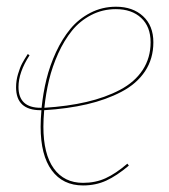

<svg xmlns="http://www.w3.org/2000/svg" viewBox="-20 -548 509 577"><path d="M440.9 -420.9Q440.9 -371.6 415.8 -333.7Q390.6 -295.9 344.7 -272Q298.8 -248 241.2 -234.6Q183.6 -221.2 112.8 -216.8Q110.4 -188.5 110.4 -167.5Q110.4 -85 141.6 -41.7Q172.9 1.5 229.5 1.5Q267.1 1.5 297.6 -12.5Q328.1 -26.4 362.8 -56.2L367.2 -50.3Q330.6 -19.5 299.1 -5.1Q267.6 9.3 229.5 9.3Q168.9 9.3 135.5 -36.1Q102.1 -81.5 102.1 -167Q102.1 -188.5 104.5 -216.8H102.1Q28.3 -216.8 28.3 -285.6Q28.3 -306.2 34.2 -325.7Q40 -345.2 46.4 -357.2Q52.7 -369.1 63.5 -385.7L68.8 -381.8Q35.6 -330.6 35.6 -286.6Q35.6 -224.1 102.1 -224.1H105Q109.4 -268.1 119.6 -309.8Q129.9 -351.6 148.4 -391.6Q167 -431.6 191.7 -461.4Q216.3 -491.2 251.7 -509.5Q287.1 -527.8 328.6 -527.8Q378.9 -527.8 409.9 -499.3Q440.9 -470.7 440.9 -420.9ZM328.1 -520.5Q288.1 -520.5 253.9 -502.7Q219.7 -484.9 196.3 -455.8Q172.9 -426.8 155 -387.5Q137.2 -348.1 127.4 -307.6Q117.7 -267.1 113.3 -224.1Q183.6 -228.5 240.2 -241.7Q296.9 -254.9 340.8 -278.1Q384.8 -301.3 408.7 -337.6Q432.6 -374 432.6 -420.9Q432.6 -467.8 404.3 -494.1Q376 -520.5 328.1 -520.5Z"/></svg>

Font: Fira Sans Compressed Eight
Style: Italic
Weight: 100
Width: 3
Italic angle: -8°
Designer: Carrois Corporate & Edenspiekermann AG
Foundry: Carrois Corporate GbR & Edenspiekermann AG
Version: Version 4.203;PS 004.203;hotconv 1.0.88;makeotf.lib2.5.64775